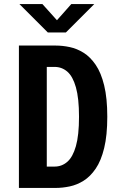

<svg xmlns="http://www.w3.org/2000/svg" viewBox="-20 -924 590 944"><path d="M73 0V-700H254Q287.5 -700 323 -692.5Q358.5 -685 391.2 -664.5Q424 -644 450.5 -605.2Q477 -566.5 492.2 -504Q507.5 -441.5 507.5 -350Q507.5 -258.5 492.2 -196Q477 -133.5 450.5 -94.8Q424 -56 391.2 -35.5Q358.5 -15 323 -7.5Q287.5 0 254 0ZM210 -105H248.5Q284 -105 311 -128.5Q338 -152 353.2 -205.5Q368.5 -259 368.5 -350Q368.5 -441 353.2 -494.8Q338 -548.5 311 -571.8Q284 -595 248.5 -595H210ZM75.5 -904H188.5L260 -824.5L330.5 -904H443.5L304 -764.5H215Z"/></svg>

Font: Trispace SemiCondensed SemiBold
Style: Regular
Weight: 600
Width: 4
Designer: Tyler Finck
Foundry: Etcetera Type Company
Version: Version 1.210; ttfautohint (v1.8.3)